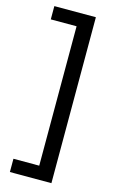

<svg xmlns="http://www.w3.org/2000/svg" viewBox="-132 -767 587 978"><g transform="rotate(15 161.5 -278.5)"><path d="M27 89H163V-646H27V-716H246V159H27Z"/></g></svg>

Font: Noto Sans Arabic SemiCondensed
Style: Regular
Weight: 400
Width: 4
Designer: Monotype Design Team, Nadine Chahine, Nizar Qandah and Khaled Hosny
Foundry: Monotype Imaging Inc.
Version: Version 2.012